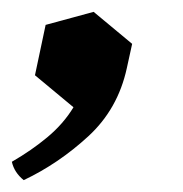

<svg xmlns="http://www.w3.org/2000/svg" viewBox="-32 -168 308 324"><path d="M126 -148 191 -94 182 -53Q167 16 117 62Q67 108 8 136Q-8 123 -12 105Q21 86 48 63.5Q75 41 92 13L27 -41L45 -126Z"/></svg>

Font: Poltawski Nowy
Style: Bold Italic
Weight: 700
Italic angle: -12°
Designer: Adam Pótawski, Mateusz Machalski, Borys Kosmynka, Ania Wieluska
Foundry: Capitalics.wtf
Version: Version 1.001;gftools[0.9.25]